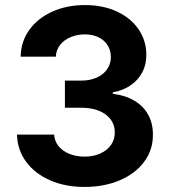

<svg xmlns="http://www.w3.org/2000/svg" viewBox="-20 -737 679 767"><path d="M47.9 -199.2H196.3Q197.8 -173.3 213.9 -153.3Q230 -133.3 257.3 -122.3Q284.7 -111.3 318.4 -111.3Q353 -111.3 380.6 -123.8Q408.2 -136.2 423.6 -158.2Q439 -180.2 438.5 -208Q439 -236.8 422.6 -259.3Q406.2 -281.7 376 -294.2Q345.7 -306.6 304.7 -306.6H239.3V-415H304.7Q338.9 -415 365.7 -426.8Q392.6 -438.5 407.7 -460Q422.9 -481.4 422.9 -508.8Q422.9 -535.6 409.9 -556.2Q397 -576.7 373.5 -588.1Q350.1 -599.6 319.3 -599.6Q288.1 -599.6 262 -588.6Q235.8 -577.6 220 -557.4Q204.1 -537.1 203.1 -510.7H62.5Q63.5 -570.8 97.2 -617.7Q130.9 -664.6 189.2 -690.7Q247.6 -716.8 319.3 -716.8Q391.6 -716.8 447.5 -690.7Q503.4 -664.6 534.2 -618.9Q564.9 -573.2 564.5 -517.6Q564.9 -479 548.1 -447.5Q531.2 -416 500.7 -395.5Q470.2 -375 430.7 -368.2V-362.3Q481.9 -356 518.1 -334Q554.2 -312 572.8 -277.1Q591.3 -242.2 590.8 -198.2Q591.3 -138.7 556.2 -91.1Q521 -43.5 458.5 -16.8Q396 9.8 317.4 9.8Q240.7 9.8 179.9 -16.8Q119.1 -43.5 84.2 -91.1Q49.3 -138.7 47.9 -199.2Z"/></svg>

Font: Pretendard Std
Style: Bold
Weight: 700
Designer: Base glyphs from Inter by Rasmus Andersson; Hangeul glyphs from Noto Sans CJK(Source Han Sans) by Jang Soo-young and Kan
Foundry: Kil Hyung-jin
Version: Version 1.309